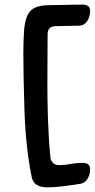

<svg xmlns="http://www.w3.org/2000/svg" viewBox="-20 -657 406 823"><path d="M333 41Q366.2 41 366.2 67.9Q366.2 82 362.8 92.8Q359.4 103.5 354 111.3Q348.6 119.1 342 123.8Q335.4 128.4 329.1 129.9Q287.6 136.7 251 141.4Q214.4 146 179.2 146Q157.2 146 139.6 136.5Q122.1 127 116.2 104Q100.6 25.4 93 -54.7Q85.4 -134.8 84 -216.8Q82.5 -268.6 81.3 -319.3Q80.1 -370.1 80.1 -422.9Q80.1 -483.4 83 -523.7Q85.9 -564 96.4 -588.4Q106.9 -612.8 127.9 -623.3Q148.9 -633.8 185.1 -634.8Q219.7 -634.8 255.6 -636Q291.5 -637.2 333 -637.2Q366.2 -637.2 366.2 -610.8Q366.2 -584 353.5 -565.9Q340.8 -547.9 320.8 -546.9L219.2 -544.9Q184.1 -544.9 184.1 -509.8Q184.1 -490.7 183.8 -470.7Q183.6 -450.7 183.6 -425Q183.6 -399.4 183.3 -365.5Q183.1 -331.5 183.1 -285.2Q183.1 -262.2 183.6 -226.6Q184.1 -190.9 185.5 -148.9Q187 -106.9 189.7 -62Q192.4 -17.1 196.8 23.9Q206.1 50.8 232.9 50.8Q257.8 50.8 283 45.9Q308.1 41 333 41Z"/></svg>

Font: Gochi Hand Cyrillic
Style: Regular
Weight: 400
Designer: Juan Pablo del Peral; Denis Ignatov
Foundry: Juan Pablo del Peral; Denis Ignatov
Version: Version 1.00 June 29, 2018, initial release